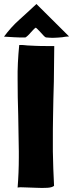

<svg xmlns="http://www.w3.org/2000/svg" viewBox="-49 -933 365 959"><path d="M133 5C152 6 171 6 188 5C205 4 216 0 221 -5C218 -62 216 -119 215 -177V-228C215 -269 215 -310 216 -352C217 -410 218 -468 220 -526L222 -703H198C168 -703 145 -703 130 -704C114 -705 100 -705 88 -706C83 -706 76 -707 67 -708C57 -709 50 -708 47 -708C41 -647 38 -589 39 -535C39 -476 40 -417 42 -358C43 -298 44 -238 45 -177V-147C45 -96 43 -46 39 4C46 2 58 2 76 3C94 4 113 4 133 5ZM215 -744C232 -744 248 -746 262 -747C274 -748 265 -749 296 -751L133 -913C104 -886 75 -859 47 -834C19 -809 -6 -781 -29 -750C-7 -749 10 -748 22 -747C34 -746 73 -745 78 -746C83 -748 97 -761 104 -770C110 -776 124 -793 130 -795C138 -789 155 -770 157 -768C166 -757 177 -746 181 -746C193 -745 204 -744 215 -744Z"/></svg>

Font: Londrina Solid CC
Style: CC
Weight: 400
Designer: Marcelo Magalhaes
Foundry: Tipos Pereira
Version: Version 1.003;FEAKit 1.0